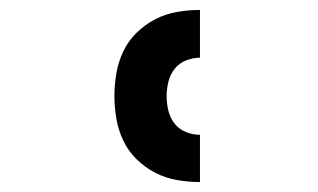

<svg xmlns="http://www.w3.org/2000/svg" viewBox="-20 -800 640 386"><path d="M382 -434Q359 -434 336 -438Q313 -442 292.5 -452.5Q272 -463 255 -479.5Q238 -496 228 -517Q218 -538 214 -561Q210 -584 210 -607Q210 -630 214 -653Q218 -676 228 -697Q238 -718 255 -734.5Q272 -751 292.5 -761.5Q313 -772 336 -776Q359 -780 382 -780V-684Q368 -684 354 -678.5Q340 -673 331 -661.5Q322 -650 318.5 -635.5Q315 -621 315 -607Q315 -592 318.5 -577.5Q322 -563 331 -551.5Q340 -540 354 -534.5Q368 -529 382 -529Z"/></svg>

Font: Iosevka Extrabold Extended
Style: Regular
Weight: 800
Width: 7
Monospace: yes
Designer: Belleve Invis
Foundry: Belleve Invis
Version: Version 32.5.0; ttfautohint (v1.8.4)